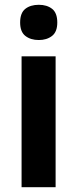

<svg xmlns="http://www.w3.org/2000/svg" viewBox="-20 -781 323 801"><path d="M142 -761Q176 -761 197.5 -744Q219 -727 219 -687Q219 -648 197 -631Q175 -614 142 -614Q108 -614 86 -631Q64 -648 64 -687Q64 -727 85.5 -744Q107 -761 142 -761ZM212 -546V0H70V-546Z"/></svg>

Font: Noto Sans Ethiopic SemiCondensed
Style: Bold
Weight: 700
Width: 4
Designer: Monotype Design Team
Foundry: Monotype Imaging Inc.
Version: Version 2.102; ttfautohint (v1.8.4.7-5d5b)